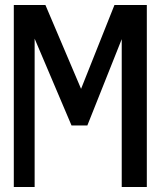

<svg xmlns="http://www.w3.org/2000/svg" viewBox="-20 -745 640 765"><path d="M565 0H465V-589L328 -245H265L118 -591V0H35V-725H161L303 -391L436 -725H565Z"/></svg>

Font: Edlo
Style: Regular
Weight: 400
Monospace: yes
Version: Version 0.01